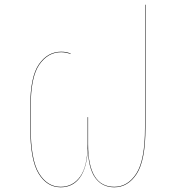

<svg xmlns="http://www.w3.org/2000/svg" viewBox="-20 -784 750 813"><path d="M596 -764V-244Q596 -105 559 -48Q522 9 464 9Q412 9 383 -31.5Q354 -72 352 -155Q348 -72 318 -31.5Q288 9 237 9Q179 9 143.5 -49Q108 -107 108 -244V-333Q108 -459 145 -512Q182 -565 239 -565Q263 -565 279 -557V-555Q273 -558 261.5 -560.5Q250 -563 239 -563Q183 -563 146.5 -510.5Q110 -458 110 -333V-244Q110 -108 145 -50.5Q180 7 237 7Q289 7 320 -37Q351 -81 351 -175V-288H353V-173Q353 7 464 7Q521 7 557.5 -49.5Q594 -106 594 -244V-764Z"/></svg>

Font: FiraGO Two
Style: Regular
Weight: 100
Designer: bBox Type
Foundry: bBox Type GmbH
Version: Version 1.001